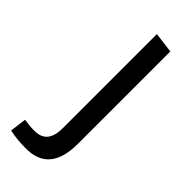

<svg xmlns="http://www.w3.org/2000/svg" viewBox="-226 -710 759 759"><g transform="rotate(45 153.5 -331.0)"><path d="M101 12C192 14 237 -39 237 -146V-663L151 -674V-149C151 -106 140 -61 79 -61C59 -61 40 -63 22 -66L13 3C39 9 68 12 101 12Z"/></g></svg>

Font: All Genders v4 Light
Style: Regular
Weight: 300
Designer: Rassam Alawdi
Foundry: Rassam Art
Version: Version 3.100;FEAKit 1.0